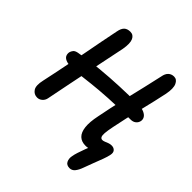

<svg xmlns="http://www.w3.org/2000/svg" viewBox="-232 -877 1230 1230"><g transform="rotate(45 383.0 -262.0)"><path d="M590 185Q562 185 552 165Q542 145 547 120Q549 105 557 80Q565 55 575 28.5Q585 2 595 -19L629 -18Q617 -6 600.5 2.5Q584 11 560 11Q524 11 502.5 -9.5Q481 -30 476 -72.5Q471 -115 485 -181Q503 -274 523.5 -360.5Q544 -447 561.5 -520.5Q579 -594 590 -646Q595 -675 610.5 -689.5Q626 -704 649 -704Q675 -704 688 -675.5Q701 -647 690 -590Q682 -552 671 -504Q660 -456 647 -403.5Q634 -351 622 -298.5Q610 -246 601 -200Q592 -156 590.5 -133Q589 -110 594.5 -100.5Q600 -91 611 -91Q620 -91 630.5 -95.5Q641 -100 653 -104.5Q665 -109 678 -109Q698 -109 709 -96.5Q720 -84 715 -61Q711 -40 700 -10.5Q689 19 676 52Q663 85 651 119Q640 150 625.5 167.5Q611 185 590 185ZM123 12Q94 12 77.5 -12.5Q61 -37 74 -93Q85 -142 95.5 -194.5Q106 -247 117 -301.5Q128 -356 139 -413Q150 -470 161 -529Q172 -588 185 -649Q191 -681 206 -695Q221 -709 248 -709Q276 -709 288.5 -682Q301 -655 291 -598Q269 -492 248 -389.5Q227 -287 208.5 -196.5Q190 -106 176 -34Q172 -14 157 -1Q142 12 123 12ZM148 -280Q111 -280 92 -288Q73 -296 67 -309.5Q61 -323 64 -339Q67 -351 75.5 -361.5Q84 -372 105 -376Q192 -392 276.5 -400Q361 -408 444 -411.5Q527 -415 611 -415Q645 -415 666 -405.5Q687 -396 695 -382Q703 -368 700 -352Q696 -334 682 -323Q668 -312 647 -312Q530 -312 447 -307Q364 -302 307 -295.5Q250 -289 212 -284.5Q174 -280 148 -280Z"/></g></svg>

Font: Shantell Sans Medium
Style: Italic
Weight: 500
Italic angle: -11°
Designer: Stephen Nixon, Anya Danilova, Shantell Martin
Foundry: Arrow Type
Version: Version 1.011;[c5ecc13dd]